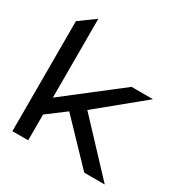

<svg xmlns="http://www.w3.org/2000/svg" viewBox="-153 -765 844 884"><g transform="rotate(30 269.5 -323.0)"><path d="M34 0H118V-137L215 -210L416 0H525L284 -257L521 -451H407L118 -227V-646L34 -585Z"/></g></svg>

Font: Charger Sport
Style: SeBdExt
Weight: 600
Designer: Jasper
Foundry: Cannot Into Space Fonts
Version: Version 1.1